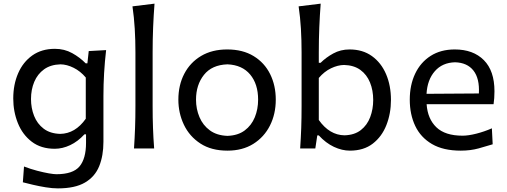

<svg xmlns="http://www.w3.org/2000/svg" viewBox="-20 -809 2760 1046"><path d="M295.4 217.3Q265.1 217.3 229.2 211.4Q193.4 205.6 160.2 197.8Q127 189.9 104.5 184.1L110.8 98.1Q146.5 111.8 181.9 121.1Q217.3 130.4 245.4 135.3Q273.4 140.1 287.1 140.1Q377.4 140.1 413.1 97.7Q448.7 55.2 448.7 -30.8V-77.1H439.9Q404.3 -38.1 362.3 -18.3Q320.3 1.5 278.3 1.5Q203.1 1.5 152.8 -37.1Q102.5 -75.7 77.4 -138.2Q52.2 -200.7 52.2 -272.5Q52.2 -348.6 78.9 -409.9Q105.5 -471.2 156.2 -507.1Q207 -543 279.3 -543Q331.1 -543 373.3 -519.5Q415.5 -496.1 446.8 -463.9H456.1L463.4 -530.8L558.1 -536.1Q543.5 -410.2 543.5 -286.6V-36.6Q543.5 39.6 520.3 96.7Q497.1 153.8 442.9 185.5Q388.7 217.3 295.4 217.3ZM308.1 -79.6Q390.1 -81.1 447.3 -162.1V-386.7Q418 -421.4 381.1 -439.7Q344.2 -458 309.6 -458.5Q255.9 -457 220.2 -431.4Q184.6 -405.8 166.7 -363.3Q148.9 -320.8 148.9 -269.5Q148.9 -220.2 165.8 -177.5Q182.6 -134.8 218 -107.9Q253.4 -81.1 308.1 -79.6Z M710 0Q713.9 -58.1 715.8 -112.3Q717.8 -166.5 717.8 -231.9V-523.9Q717.8 -590.3 714.1 -652.3Q710.4 -714.4 701.7 -774.4L821.8 -789.1Q816.9 -725.1 814.2 -659.7Q811.5 -594.2 811.5 -523.9V-231.9Q811.5 -166.5 813.5 -112.3Q815.4 -58.1 819.8 0Z M1219.2 11.7Q1131.3 11.7 1071.8 -27.1Q1012.2 -65.9 981.9 -129.4Q951.7 -192.9 951.7 -266.1Q951.7 -345.2 983.9 -407Q1016.1 -468.8 1075.7 -504.2Q1135.3 -539.6 1217.8 -539.6Q1302.7 -539.6 1361.8 -503.4Q1420.9 -467.3 1451.7 -405.3Q1482.4 -343.3 1482.4 -266.1Q1482.4 -188 1450.7 -125Q1418.9 -62 1359.9 -25.1Q1300.8 11.7 1219.2 11.7ZM1219.2 -68.8Q1276.4 -70.8 1313.2 -98.4Q1350.1 -126 1368.2 -170.2Q1386.2 -214.4 1386.2 -266.1Q1386.2 -351.1 1342.8 -403.1Q1299.3 -455.1 1219.2 -458.5Q1134.3 -455.6 1091.1 -401.1Q1047.9 -346.7 1047.9 -266.1Q1047.9 -215.3 1066.7 -170.9Q1085.4 -126.5 1123.5 -98.6Q1161.6 -70.8 1219.2 -68.8Z M1886.2 11.7Q1843.3 11.7 1799.1 -9Q1754.9 -29.8 1716.8 -71.3H1708.5L1697.8 0H1615.2Q1619.1 -58.1 1621.1 -112.3Q1623 -166.5 1623 -231.9V-523.9Q1623 -590.3 1619.4 -652.3Q1615.7 -714.4 1606.9 -774.4L1727.1 -789.1Q1722.2 -725.1 1719.5 -659.7Q1716.8 -594.2 1716.8 -523.9V-466.8H1726.6Q1755.4 -495.6 1795.4 -517.6Q1835.4 -539.6 1884.3 -539.6Q1956.1 -539.6 2006.3 -503.4Q2056.6 -467.3 2083.3 -405Q2109.9 -342.8 2109.9 -264.6Q2109.9 -190.9 2085.2 -127.9Q2060.5 -64.9 2011 -26.6Q1961.4 11.7 1886.2 11.7ZM1856.4 -71.8Q1911.1 -73.2 1945.8 -100.3Q1980.5 -127.4 1996.8 -170.9Q2013.2 -214.4 2013.2 -264.2Q2013.2 -316.9 1995.8 -359.6Q1978.5 -402.3 1943.4 -428Q1908.2 -453.6 1854.5 -455.1Q1820.3 -454.6 1783.4 -437Q1746.6 -419.4 1716.8 -384.3V-155.3Q1774.9 -73.2 1856.4 -71.8Z M2490.2 11.7Q2395 11.7 2333.5 -24.2Q2272 -60.1 2242.2 -122.8Q2212.4 -185.5 2212.4 -266.1Q2212.4 -345.7 2241.7 -407.5Q2271 -469.2 2325.9 -504.4Q2380.9 -539.6 2457.5 -539.6Q2558.1 -539.6 2616 -481.4Q2673.8 -423.3 2673.8 -312Q2673.8 -272.5 2668.9 -241.2H2304.2Q2309.6 -161.6 2357.2 -115.7Q2404.8 -69.8 2500 -69.8Q2531.7 -69.8 2575 -80.8Q2618.2 -91.8 2659.7 -109.9L2664.1 -22.9Q2632.8 -13.2 2588.1 -0.7Q2543.5 11.7 2490.2 11.7ZM2588.9 -299.8Q2593.3 -381.3 2559.3 -424.6Q2525.4 -467.8 2459 -469.7Q2389.6 -467.8 2348.9 -421.1Q2308.1 -374.5 2303.7 -297.9Z"/></svg>

Font: Pinar DS1 Medium
Style: Regular
Weight: 500
Designer: Amin Abedi
Version: Version 3.000